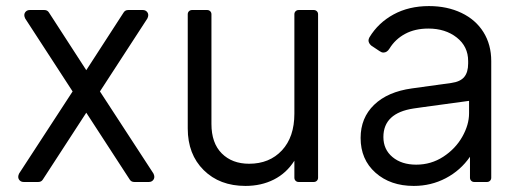

<svg xmlns="http://www.w3.org/2000/svg" viewBox="-20 -599 1717 632"><path d="M40 -17Q40 -22 43 -28L219 -298L63 -538Q60 -544 60 -549Q60 -556 65 -561Q70 -566 78 -566H126Q136 -566 141 -558L264 -368L387 -558Q392 -566 402 -566H450Q458 -566 463 -561Q468 -556 468 -549Q468 -544 465 -538L309 -298L485 -28Q488 -22 488 -17Q488 -10 483 -5Q478 0 470 0H422Q412 0 407 -8L264 -228L121 -8Q116 0 106 0H58Q50 0 45 -5Q40 -10 40 -17Z M598 -176V-552Q598 -558 602 -562Q606 -566 612 -566H662Q668 -566 672 -562Q676 -558 676 -552V-191Q676 -128 710 -94Q744 -60 800 -60Q867 -60 908 -104Q949 -148 949 -225V-552Q949 -558 953 -562Q957 -566 963 -566H1013Q1019 -566 1023 -562Q1027 -558 1027 -552V-14Q1027 -8 1023 -4Q1019 0 1013 0H963Q957 0 953 -4Q949 -8 949 -14V-70Q923 -29 881.5 -8Q840 13 788 13Q703 13 650.5 -39Q598 -91 598 -176Z M1167 -145Q1167 -211 1211.5 -254Q1256 -297 1336 -308L1466 -326Q1495 -330 1508 -345.5Q1521 -361 1521 -390V-398Q1521 -446 1483.5 -475.5Q1446 -505 1390 -505Q1346 -505 1313.5 -487.5Q1281 -470 1262 -439Q1254 -426 1242 -426Q1236 -426 1229 -431L1202 -449Q1193 -457 1193 -466Q1193 -470 1196 -476Q1225 -524 1275.5 -551.5Q1326 -579 1392 -579Q1452 -579 1499 -556.5Q1546 -534 1571.5 -493Q1597 -452 1597 -398V-14Q1597 -8 1593 -4Q1589 0 1583 0H1541Q1535 0 1531 -4Q1527 -8 1527 -14V-83Q1496 -38 1447.5 -12.5Q1399 13 1342 13Q1265 13 1216 -30.5Q1167 -74 1167 -145ZM1524 -226V-267Q1500 -264 1370 -246L1342 -242Q1242 -227 1242 -148Q1242 -107 1272 -82Q1302 -57 1350 -57Q1399 -57 1439 -83Q1479 -109 1501.5 -148.5Q1524 -188 1524 -226Z"/></svg>

Font: Miriam Libre
Style: Regular
Weight: 400
Designer: Michal Sahar
Foundry: Hagilda
Version: Version 1.001